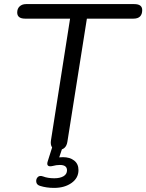

<svg xmlns="http://www.w3.org/2000/svg" viewBox="-20 -725 714 937"><path d="M263 7Q243 7 234 -6Q225 -19 229 -42L322 -634H103Q64 -634 64 -664Q64 -683 76 -694Q88 -705 107 -705H635Q674 -705 674 -676Q674 -634 631 -634H404L309 -34Q303 7 263 7ZM244 192Q206 192 175 182Q159 177 157 163Q155 149 164 139.5Q173 130 190 136Q213 145 245 145Q273 145 290 135Q307 125 307 106Q307 80 272 80Q255 80 237 85Q220 89 214 83Q208 77 213 62L239 -20H290L269 43Q279 42 287 42Q321 42 342 58.5Q363 75 363 105Q363 144 329 168Q295 192 244 192Z"/></svg>

Font: Nunito
Style: Italic
Weight: 400
Italic angle: -9°
Designer: Vernon Adams
Foundry: Vernon Adams
Version: Version 3.601; ttfautohint (v1.8.2.53-6de2)